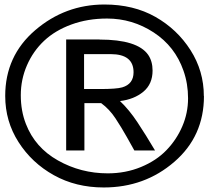

<svg xmlns="http://www.w3.org/2000/svg" viewBox="-20 -805 915 843"><path d="M349.1 -414.1Q349.1 -414.1 418.9 -414.1Q491.7 -414.1 516.6 -421.4Q566.4 -436 566.4 -487.8Q566.4 -567.4 465.8 -567.4H349.1ZM569.8 -144.5Q561.5 -159.2 537.4 -202.4Q513.2 -245.6 486.8 -285.6Q460.4 -325.7 424.3 -352.1H350.6V-144.5H270.5V-631.8H417.5L417 -631.3Q583.5 -631.3 630.4 -564.5Q649.9 -536.1 649.9 -495.1Q649.9 -436 609.4 -402.3Q568.8 -368.7 506.8 -361.3Q547.4 -322.8 583.7 -267.8Q620.1 -212.9 660.6 -144.5ZM93.8 -260.7Q133.8 -157.2 234.4 -100.6Q335 -43.9 453.1 -43.9Q531.7 -43.9 599.1 -71.8Q666.5 -99.6 710.9 -145.8Q755.4 -191.9 780.5 -250.5Q805.7 -309.1 805.7 -373.3Q805.7 -437.5 785.6 -494.6Q748.5 -601.1 655 -662.4Q561.5 -723.6 450.2 -723.6Q365.2 -723.6 293.7 -697.5Q222.2 -671.4 173.8 -626Q125.5 -580.6 98.4 -518.3Q71.3 -456.1 71.3 -387Q71.3 -317.9 93.8 -260.7ZM875.5 -383.3Q875.5 -206.5 745.1 -94.2Q615.2 18.1 435.5 18.1Q313 18.1 216.3 -35.9Q119.6 -89.8 61.3 -181.2Q2.9 -272.5 2.9 -383.8Q2.9 -559.6 134.5 -672.4Q266.1 -785.2 438.5 -785.2Q566.4 -785.2 662.1 -731Q757.8 -676.8 816.4 -585Q875 -493.2 875 -383.3Z"/></svg>

Font: Oxygen Mono
Style: Regular
Weight: 400
Designer: Vernon Adams
Foundry: Vernon Adams
Version: Version 0.201; ttfautohint (v0.8) -r 50 -G 200 -x